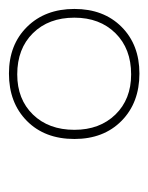

<svg xmlns="http://www.w3.org/2000/svg" viewBox="30 -776 339 440"><g transform="rotate(-90 200.0 -555.5)"><path d="M102 -555Q102 -623 143.5 -664Q185 -705 252 -705Q318 -705 359 -663.5Q400 -622 400 -555Q400 -488 359 -447Q318 -406 252 -406Q185 -406 143.5 -447Q102 -488 102 -555ZM380 -555Q380 -614 344.5 -650Q309 -686 250 -686Q193 -686 158 -650Q123 -614 123 -555Q123 -497 158 -461Q193 -425 250 -425Q309 -425 344.5 -461Q380 -497 380 -555Z"/></g></svg>

Font: Fixel Italic Variable 20240409 Display Thin
Style: Italic
Weight: 100
Italic angle: -10°
Designer: AlfaBravo + MacPaw
Foundry: Kyrylo Tkachov, Marchela Mozhyna, Serhii Makarenko, Maria Weinstein, Zakhar Kryvoshyya
Version: Version 1.211;Glyphs 3.2 (3225)